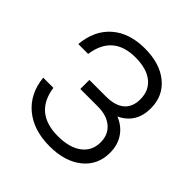

<svg xmlns="http://www.w3.org/2000/svg" viewBox="-179 -794 937 937"><g transform="rotate(45 289.0 -325.5)"><path d="M434 -329Q482 -309.5 508 -270.5Q534 -231.5 534 -178.5Q534 -93.5 471 -42.8Q408 8 302.5 8Q191.5 8 122.8 -49.2Q54 -106.5 44 -207H114Q136 -55.5 296.5 -55.5Q375.5 -55.5 420.5 -89.2Q465.5 -123 465.5 -182Q465.5 -234.5 429.8 -265.2Q394 -296 332 -296H211V-358.5H325.5Q388 -358.5 421 -386.2Q454 -414 454 -467.5Q454 -528 411.8 -561.8Q369.5 -595.5 292.5 -595.5Q139 -595.5 117 -444H49Q58 -546 122.8 -602.5Q187.5 -659 294.5 -659Q398 -659 459.8 -608.2Q521.5 -557.5 521.5 -472.5Q521.5 -370.5 434 -329Z"/></g></svg>

Font: Overused Grotesk Book
Style: Regular
Weight: 375
Version: Version 0.004